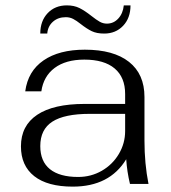

<svg xmlns="http://www.w3.org/2000/svg" viewBox="-20 -685 637 715"><path d="M58 -140Q58 -217 118.5 -257.5Q179 -298 295 -298H446V-335Q446 -397 407 -430Q368 -463 294 -463Q225 -463 183.5 -432Q142 -401 134 -345H74Q84 -420 142 -460Q200 -500 296 -500Q403 -500 460.5 -454.5Q518 -409 518 -324V-161Q518 -76 533 0H464Q453 -46 450 -92Q388 10 251 10Q157 10 107.5 -29Q58 -68 58 -140ZM446 -197V-261H314Q220 -261 175 -232Q130 -203 130 -141Q130 -84 166 -55Q202 -26 271 -26Q319 -26 359 -49Q399 -72 422.5 -111.5Q446 -151 446 -197ZM229 -665Q256 -665 276 -655Q296 -645 320 -626Q339 -611 351.5 -604Q364 -597 378 -597Q403 -597 420.5 -616Q438 -635 441 -665H466Q466 -618 438.5 -589Q411 -560 368 -560Q340 -560 321.5 -569Q303 -578 280 -596Q265 -608 252.5 -614.5Q240 -621 225 -621Q196 -621 177 -604Q158 -587 156 -560H130Q130 -607 157.5 -636Q185 -665 229 -665Z"/></svg>

Font: Fahkwang Light
Style: Regular
Weight: 300
Version: Version 1.000; ttfautohint (v1.6)